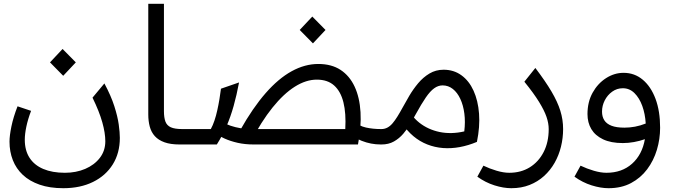

<svg xmlns="http://www.w3.org/2000/svg" viewBox="-20 -760 3563 1010"><path d="M312.9 230Q241.6 230 188.5 211.5Q135.3 193 100.2 160.1Q65 127.1 47.5 82.4Q30 37.8 30 -14.9Q30 -45.9 40 -94.7Q50 -143.6 72.3 -200.8L143.5 -176.9Q126.8 -132.9 118.6 -93.9Q110.4 -54.9 110.4 -24.8Q110.4 31.2 135.3 69.9Q160.1 108.5 207.5 128.7Q254.8 148.9 321.5 148.9Q380.3 148.9 428.3 128.4Q476.3 107.9 505.2 70.5Q534 33.1 534 -16.9Q534 -60.3 518.1 -116.8Q502.3 -173.4 466.7 -246.3L529.1 -321.1Q564.1 -255.8 581.4 -201.5Q598.8 -147.1 604.6 -105.2Q610.4 -63.2 610.4 -34.8Q610.4 44.8 573.5 104.4Q536.5 164 469.5 197Q402.5 230 312.9 230ZM312.5 -361.3 243 -431.9 309.2 -502.4 378.8 -431.9Z M924.6 0Q877 0 845.2 -11.5Q813.3 -23 794.5 -43.8Q775.7 -64.6 767.8 -93.9Q760 -123.2 760 -157.9V-740H842.4V-175.2Q842.4 -141.5 850.1 -120.6Q857.8 -99.8 878.6 -90.4Q899.5 -81.1 937.8 -81.1H969.1V0Z M1839.2 -122.4Q1869.2 -97.1 1905.3 -89.1Q1941.4 -81.1 1983.1 -81.1V0Q1931.2 0 1883 -19.1Q1834.9 -38.2 1801.6 -82.8ZM1321.5 0V-81.1H1796.3Q1801 -164.2 1786.5 -221.9Q1772 -279.7 1737.6 -310.4Q1703.2 -341.1 1646.5 -341.1Q1589.8 -341.1 1531 -304.1Q1472.2 -267.1 1413.5 -194.2Q1354.8 -121.4 1298.1 -12.3L1243.6 -75.4Q1309.9 -193.1 1377.4 -270.1Q1444.9 -347.2 1514.3 -385.3Q1583.8 -423.5 1654.5 -423.5Q1723.8 -423.5 1771.4 -392.4Q1819 -361.2 1845.5 -304.3Q1872 -247.3 1876.5 -170Q1881.1 -92.7 1863.1 0ZM969 0V-81.1H1089Q1099.7 -100.5 1108.2 -125.9Q1116.7 -151.2 1123 -179.9Q1129.4 -208.6 1134.2 -237.6Q1139.1 -266.7 1142.4 -293.4L1237.5 -326.3Q1224.8 -258.6 1209 -202.5Q1193.2 -146.3 1172 -97.1Q1150.9 -48 1120.6 0ZM1315.2 0Q1268.6 0 1230.3 -8.7Q1192 -17.3 1160.5 -31.6Q1129 -45.9 1102 -63.3L1145.9 -119.8Q1167.9 -107.1 1192.9 -98.6Q1218 -90.1 1245.3 -85.6Q1272.7 -81.1 1300 -81.1H1321.5V0ZM1626.2 -531.8 1556.6 -602.4 1622.8 -672.9 1692.4 -602.4Z M1983 0V-81.1H1986.7Q2003.3 -81.1 2017.9 -88.8Q2032.4 -96.5 2044.9 -111.2Q2057.4 -125.9 2070.2 -146.4Q2083.1 -167 2097.1 -192.7Q2112.8 -221.7 2133.1 -256.2Q2153.4 -290.6 2179.5 -321.9Q2205.7 -353.2 2239 -373.2Q2272.3 -393.2 2313.6 -393.2Q2367.2 -393.2 2407.3 -364Q2447.5 -334.9 2471.1 -282.9Q2494.8 -230.9 2500 -162.1Q2505.2 -93.3 2488.8 -13.6Q2443.8 5.3 2398.7 13.7Q2353.5 22 2310.2 18.7Q2266.9 15.3 2227.6 -0.2Q2188.3 -15.6 2154.8 -43.6Q2121.3 -71.6 2095 -111.6L2144.8 -157.2Q2162.6 -133.1 2185.4 -114.9Q2208.3 -96.7 2235.1 -84.4Q2262 -72.1 2292.2 -65.7Q2322.3 -59.4 2355.2 -60.1Q2388 -60.8 2422.3 -68.8Q2428.4 -118.9 2422.7 -162.6Q2417 -206.3 2401.5 -239.7Q2386 -273.1 2362.2 -291.9Q2338.3 -310.8 2308.3 -310.8Q2285.2 -310.8 2264 -295.6Q2242.8 -280.4 2220 -247.2Q2197.2 -214 2167.2 -159.4Q2154.5 -135.7 2138.4 -108.2Q2122.2 -80.7 2101.2 -56.2Q2080.2 -31.7 2052.2 -15.8Q2024.3 0 1986.7 0Z M2669.6 230Q2628.6 230 2581 215Q2533.3 200 2491 169.4L2522.9 111.5Q2555.6 127.2 2592.3 138.1Q2629 148.9 2659 148.9Q2720.3 148.9 2766.9 120.1Q2813.4 91.2 2839.9 39.5Q2866.4 -12.2 2866.4 -81Q2866.4 -111.4 2854.9 -145.1Q2843.4 -178.8 2815.7 -223.8Q2788.1 -268.8 2738.4 -330.1L2796.2 -402.5Q2849.2 -332.6 2881 -278.6Q2912.9 -224.6 2927.5 -177.6Q2942.2 -130.6 2942.2 -81Q2942.2 -33.9 2931 11.6Q2919.8 57.1 2897.5 96.4Q2875.2 135.7 2842 165.9Q2808.8 196 2765.7 213Q2722.6 230 2669.6 230Z M3260.3 -376.9Q3317.9 -376.9 3361.1 -340.7Q3404.2 -304.6 3428.4 -239.9Q3452.5 -175.3 3452.5 -88Q3452.5 -28.6 3435.5 28.1Q3418.5 84.8 3384.4 130.4Q3350.2 176.1 3299.5 203Q3248.9 230 3180.9 230Q3140 230 3092.1 215Q3044.3 200 3002 169.4L3033.9 111.5Q3066.6 127.2 3103.5 138.1Q3140.3 148.9 3170.3 148.9Q3251.4 148.9 3304.8 101.3Q3358.1 53.7 3372.4 -27.8Q3344.8 -18.1 3315.1 -12.8Q3285.4 -7.4 3256.3 -7.4Q3193.7 -7.4 3152.2 -27.2Q3110.8 -47 3090.6 -81Q3070.4 -115 3070.4 -159.7Q3070.4 -223.6 3097.4 -272.3Q3124.4 -320.9 3168 -348.9Q3211.7 -376.9 3260.3 -376.9ZM3146.9 -173Q3146.9 -146.2 3158.9 -127.4Q3170.9 -108.5 3196.8 -98.5Q3222.6 -88.5 3265 -88.5Q3292.7 -88.5 3320.5 -93.7Q3348.4 -98.9 3376.8 -110.2Q3373.8 -161 3358.6 -202.9Q3343.4 -244.7 3317.5 -270.3Q3291.7 -295.8 3256.3 -295.8Q3225.3 -295.8 3200.4 -277.9Q3175.6 -260.1 3161.2 -232Q3146.9 -204 3146.9 -173Z"/></svg>

Font: Lexend Medium
Style: Regular
Weight: 500
Designer: Bonnie Shaver-Troup, Thomas Jockin
Foundry: Lexend
Version: Version 1.005